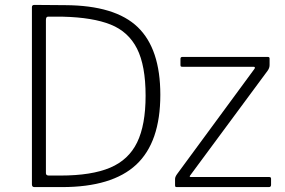

<svg xmlns="http://www.w3.org/2000/svg" viewBox="-20 -762 1161 782"><path d="M246 -741 120 -742C113.3 -742 110 -739 110 -733V-11C110 -3.7 113.3 0 120 0H232C368.7 0 469.7 -30.5 535 -91.5C600.3 -152.5 633 -247.3 633 -376C633 -500.7 602.3 -592.5 541 -651.5C479.7 -710.5 381.3 -740.3 246 -741ZM167 -680C167 -689.3 169.7 -694 175 -694H237C317.7 -692 382.2 -681.3 430.5 -662C478.8 -642.7 514.7 -610 538 -564C561.3 -518 573 -454 573 -372C573 -292.7 561.5 -229.3 538.5 -182C515.5 -134.7 478.8 -100.3 428.5 -79C378.2 -57.7 310.7 -47 226 -47H179C171 -47 167 -50.3 167 -57ZM694.5 -1.5C695.5 -0.5 697.3 0 700 0H1075C1081 0 1084 -3 1084 -9V-34C1084 -38.7 1081.7 -41 1077 -41H758C752 -41 751 -43.3 755 -48L1070 -474C1075.3 -481.3 1078 -489 1078 -497V-523C1078 -527.7 1076 -530 1072 -530H722C717.3 -530 715 -527.3 715 -522V-498C715 -494.7 715.5 -492.5 716.5 -491.5C717.5 -490.5 719.7 -490 723 -490H1013C1015.7 -490 1017.3 -489.2 1018 -487.5C1018.7 -485.8 1018 -483.7 1016 -481L702 -54C696 -46 693 -39 693 -33V-8C693 -4.7 693.5 -2.5 694.5 -1.5Z"/></svg>

Font: Libre Franklin ExtraLight
Style: Regular
Weight: 275
Designer: Pablo Impallari, Rodrigo Fuenzalida
Foundry: Impallari Type
Version: Version 1.002; ttfautohint (v1.5)